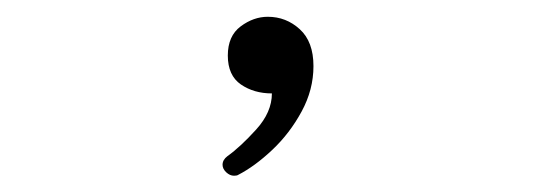

<svg xmlns="http://www.w3.org/2000/svg" viewBox="-20 -108 645 230"><path d="M260.3 102.5Q255.4 102.5 251 98.4Q246.6 94.2 246.6 89.4Q246.6 83.5 252.4 79.1Q268.1 67.9 286.9 47.1Q305.7 26.4 305.7 3.9Q284.2 3.9 268.6 -6.8Q252.9 -17.6 252.9 -41.5Q252.9 -64.9 268.3 -76.4Q283.7 -87.9 300.8 -87.9Q322.8 -87.9 339.1 -73Q355.5 -58.1 355.5 -28.8Q355.5 -0.5 341.3 25.6Q327.1 51.8 306.2 71.5Q285.2 91.3 265.1 101.6Q263.7 102.5 260.3 102.5Z"/></svg>

Font: Cutive Mono
Style: Regular
Weight: 400
Designer: Vernon Adams
Foundry: Vernon Adams
Version: Version 1.110; ttfautohint (v1.8.4.7-5d5b)